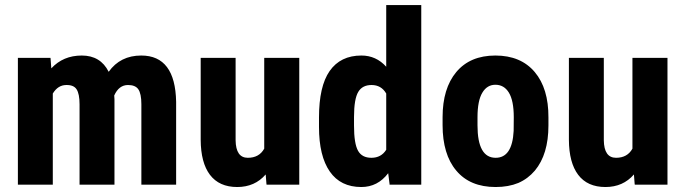

<svg xmlns="http://www.w3.org/2000/svg" viewBox="-20 -731 2708 760"><path d="M179.7 -502 180.2 -499 183.1 -460.4Q230 -511.2 303.7 -511.2Q377.9 -511.2 410.2 -446.8Q456.1 -511.2 539.1 -511.2Q673.8 -511.2 677.2 -328.1V-3.4V0H674.3H543H539.6V-3.4V-318.4Q539.6 -360.4 527.3 -377.9Q515.6 -394.5 486.8 -394.5Q450.7 -394.5 432.1 -353L433.1 -338.4V-3.4V0H429.7H298.3H294.9V-3.4V-317.9Q294.9 -359.4 283.2 -377.4Q272 -395 242.7 -394.5Q209.5 -394.5 189 -360.8V-3.4V0H185.5H53.7H50.8V-3.4V-498.5V-502H53.7H176.8Z M1034.7 -2.9 1031.7 -40.5Q988.8 9.3 918.9 9.3Q847.7 9.3 811 -39.1Q774.9 -86.9 774.4 -177.7V-498.5V-502H777.8H909.2H912.6V-498.5V-175.8Q913.6 -106.4 960.9 -106.4Q1005.9 -106.4 1025.9 -142.6V-498.5V-502H1029.3H1161.6H1164.6V-498.5V-3.4V0H1161.6H1038.1H1035.2Z M1381.3 -267.6V-233.9Q1381.3 -162.1 1397.5 -133.8Q1413.1 -106.4 1450.2 -106.4Q1488.8 -106.4 1508.8 -138.2V-360.8Q1489.3 -394.5 1450.7 -394.5Q1414.6 -394.5 1398.4 -367.7Q1381.3 -339.8 1381.3 -267.6ZM1242.7 -228.5V-266.1Q1242.7 -389.2 1284.7 -449.7Q1327.6 -511.2 1410.6 -511.2Q1468.8 -511.2 1508.8 -466.8V-708V-710.9H1512.2H1644H1647.5V-708V-3.4V0H1644H1524.9H1522V-2.9L1516.6 -45.4Q1475.1 9.3 1410.2 9.3Q1328.1 9.3 1285.6 -51.8Q1242.7 -113.3 1242.7 -228.5Z M1870.1 -266.6V-234.9Q1870.1 -106.4 1941.9 -106.4Q2007.8 -106.4 2013.2 -212.9L2013.7 -266.6Q2013.7 -333 1994.1 -364.7Q1975.1 -395.5 1940.9 -395.5Q1908.2 -395.5 1889.6 -364.7Q1870.1 -333 1870.1 -266.6ZM1731.9 -235.4V-267.1Q1731.9 -380.9 1786.1 -445.8Q1840.8 -511.2 1940.9 -511.2Q2041.5 -511.2 2096.7 -445.8Q2151.4 -380.9 2150.9 -266.1V-234.4Q2150.9 -120.1 2097.2 -55.7Q2069.8 -23.4 2031.7 -6.8Q1992.7 9.3 1941.9 9.3Q1840.3 9.3 1786.1 -55.7Q1758.8 -87.9 1745.4 -133.1Q1731.9 -178.2 1731.9 -235.4Z M2492.2 -2.9 2489.3 -40.5Q2446.3 9.3 2376.5 9.3Q2305.2 9.3 2268.6 -39.1Q2232.4 -86.9 2231.9 -177.7V-498.5V-502H2235.4H2366.7H2370.1V-498.5V-175.8Q2371.1 -106.4 2418.5 -106.4Q2463.4 -106.4 2483.4 -142.6V-498.5V-502H2486.8H2619.1H2622.1V-498.5V-3.4V0H2619.1H2495.6H2492.7Z"/></svg>

Font: MAUL Condensed Bold
Style: Condensed Bold
Weight: 700
Designer: MAUL
Version: Version 1.0; 2020; ttfautohint (v1.8.3)